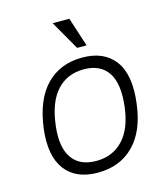

<svg xmlns="http://www.w3.org/2000/svg" viewBox="-107 -775 744 866"><g transform="rotate(-15 265.5 -342.0)"><path d="M298 -694 342 -558H298L220 -694ZM58 -245Q75 -377 140 -443.5Q205 -510 308 -510Q410 -510 459.5 -443.5Q509 -377 492 -245Q477 -121 412 -55.5Q347 10 244 10Q141 10 92 -55.5Q43 -121 58 -245ZM250 -43Q327 -43 375.5 -94.5Q424 -146 436 -245Q449 -352 413.5 -404.5Q378 -457 301 -457Q224 -457 175.5 -404.5Q127 -352 114 -245Q102 -146 137.5 -94.5Q173 -43 250 -43Z"/></g></svg>

Font: Haskoy Light
Style: Italic
Weight: 300
Designer: Ertekin Erdin
Foundry: Ertekin Erdin
Version: Version 2.000; ttfautohint (v1.8.4.7-5d5b)